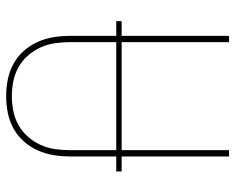

<svg xmlns="http://www.w3.org/2000/svg" viewBox="-92 -684 783 640"><g transform="rotate(90 300.0 -363.5)"><path d="M300 8Q272 8 244.5 2.5Q217 -3 193 -16Q169 -29 150 -50Q131 -71 119.5 -96.5Q108 -122 103.5 -149.5Q99 -177 99 -205V-735H120V-205Q120 -180 123.5 -155Q127 -130 137.5 -107Q148 -84 164.5 -65Q181 -46 203 -33.5Q225 -21 250 -16Q275 -11 300 -11Q325 -11 350 -16Q375 -21 397 -33.5Q419 -46 435.5 -65Q452 -84 462.5 -107Q473 -130 476.5 -155Q480 -180 480 -205V-735H501V-205Q501 -177 496.5 -149.5Q492 -122 480.5 -96.5Q469 -71 450 -50Q431 -29 407 -16Q383 -3 355.5 2.5Q328 8 300 8ZM551 -359H50V-377H551Z"/></g></svg>

Font: Iosevka Thin Extended
Style: Regular
Weight: 100
Width: 7
Monospace: yes
Designer: Belleve Invis
Foundry: Belleve Invis
Version: Version 32.5.0; ttfautohint (v1.8.4)